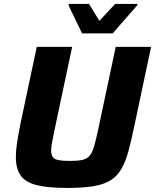

<svg xmlns="http://www.w3.org/2000/svg" viewBox="-20 -919 765 947"><path d="M310.9 8Q214.8 8 159.7 -6.2Q104.6 -20.4 81.4 -54Q58.2 -87.6 58.2 -145Q58.2 -176.3 64.5 -217.7Q70.8 -259.2 81.2 -310.3L161.4 -688H335.9L248.4 -275.2Q241.4 -240 236.8 -216.2Q232.2 -192.4 232.2 -176Q232.2 -154.9 241 -143.8Q249.7 -132.7 270 -129Q290.2 -125.2 324.5 -125.2Q363.2 -125.2 385.8 -130.2Q408.4 -135.2 421.6 -150.4Q434.8 -165.7 443.7 -195.7Q452.5 -225.7 463.2 -275.2L550.8 -688H725.3L645.2 -310.3Q629.3 -232.6 614.5 -177.5Q599.8 -122.3 579 -86.2Q558.2 -50 525 -29.5Q491.8 -9 440.3 -0.5Q388.8 8 310.9 8ZM384.9 -754.3 318 -892.6 319.6 -899.5H419.4L470 -816.2L548 -899.5H658.3L656.7 -892.6L535.6 -754.3Z"/></svg>

Font: Saira Thin
Style: Italic
Weight: 100
Italic angle: -12°
Designer: Hector Gatti with collaboration of the Omnibus-Type team
Foundry: Omnibus-Type
Version: Version 1.101